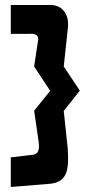

<svg xmlns="http://www.w3.org/2000/svg" viewBox="-20 -746 366 765"><path d="M250 -153Q252 -124 251 -99.5Q250 -75 243.5 -57Q237 -39 222 -28Q207 -17 182 -14L23 -1V-119L108 -129Q121 -130 127 -136.5Q133 -143 134.5 -152.5Q136 -162 135 -173Q134 -184 132 -195L116 -305L180 -384L116 -481L132 -587Q134 -601 124 -607Q114 -613 97 -611H23V-726H175Q214 -728 235 -701.5Q256 -675 250 -630L234 -481L298 -385L234 -304Z"/></svg>

Font: Do Hyeon
Style: Regular
Weight: 400
Version: Version 1.001